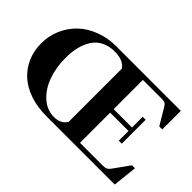

<svg xmlns="http://www.w3.org/2000/svg" viewBox="-105 -975 1288 1288"><g transform="rotate(45 539.0 -331.5)"><path d="M398.9 0Q313.5 0 243.7 -23.9Q173.8 -47.9 127 -90.6Q80.1 -133.3 54.7 -192.4Q29.3 -251.5 29.3 -321.3Q29.3 -392.1 56.6 -455.1Q84 -518.1 132.1 -564Q180.2 -609.9 249.8 -636.5Q319.3 -663.1 399.9 -663.1H1012.2V-486.8H983.9L912.6 -606.4Q904.8 -620.1 894.3 -625Q883.8 -629.9 862.8 -629.9H685.5V-352.5H859.4V-454.1H887.7V-227.1H859.4V-319.3H685.5V-33.2H901.9Q923.3 -33.2 935.1 -39.1Q946.8 -44.9 958 -60.5L1038.6 -173.3H1066.9L1048.3 0ZM439.9 -31.7Q503.9 -31.7 532.2 -78.6V-584.5Q497.6 -631.3 418.9 -631.3Q364.3 -631.3 324 -610.8Q283.7 -590.3 260 -553.5Q236.3 -516.6 225.1 -469.7Q213.9 -422.9 213.9 -365.7Q213.9 -275.9 241.5 -200.2Q269 -124.5 321.3 -78.1Q373.5 -31.7 439.9 -31.7Z"/></g></svg>

Font: Elstob
Style: Bold
Weight: 700
Designer: Peter S. Baker
Version: Version 1.015